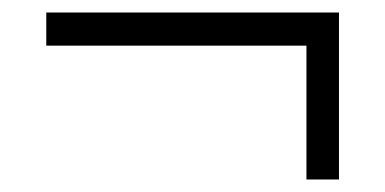

<svg xmlns="http://www.w3.org/2000/svg" viewBox="-20 -443 616 307"><path d="M470 -156V-370H54V-423H522V-156Z"/></svg>

Font: Nunitoga
Style: Light
Weight: 300
Designer: Vernon Adams
Foundry: Vernon Adams
Version: Version 1.0